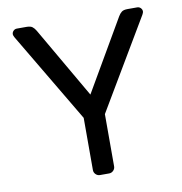

<svg xmlns="http://www.w3.org/2000/svg" viewBox="-79 -774 801 847"><g transform="rotate(-10 321.5 -350.0)"><path d="M342 0H301Q290 0 282 -8Q274 -16 274 -27V-261L35 -664Q30 -673 30 -678Q30 -687 36.5 -693.5Q43 -700 52 -700H95Q113 -700 121.5 -693.5Q130 -687 137 -675L321 -357L506 -675Q513 -687 521.5 -693.5Q530 -700 548 -700H591Q600 -700 606.5 -693.5Q613 -687 613 -678Q613 -673 608 -664L369 -261V-27Q369 -16 361 -8Q353 0 342 0Z"/></g></svg>

Font: Hezaedrus
Style: Regular
Weight: 400
Designer: Hubert & Fischer
Foundry: Hubert & Fischer
Version: Version 1.10;September 3, 2019;FontCreator 11.5.0.2425 64-bi